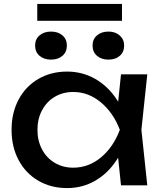

<svg xmlns="http://www.w3.org/2000/svg" viewBox="-20 -945 827 979"><path d="M575 -210 601 -283 575 -355 597 -566H731L701 -283L731 0H597ZM322 14Q240 14 175.5 -23.5Q111 -61 75 -128.5Q39 -196 39 -283Q39 -370 75 -437.5Q111 -505 175.5 -542.5Q240 -580 322 -580Q400 -580 465 -543Q530 -506 574.5 -439Q619 -372 637 -283Q618 -194 573.5 -127Q529 -60 464.5 -23Q400 14 322 14ZM353 -90Q432 -90 495 -142.5Q558 -195 591 -283Q558 -370 494.5 -423Q431 -476 353 -476Q301 -476 259.5 -451.5Q218 -427 194.5 -383Q171 -339 171 -283Q171 -227 194.5 -183Q218 -139 259.5 -114.5Q301 -90 353 -90ZM159 -713Q159 -745 181.5 -764.5Q204 -784 240 -784Q276 -784 298.5 -764.5Q321 -745 321 -713Q321 -680 298.5 -660.5Q276 -641 240 -641Q204 -641 181.5 -660.5Q159 -680 159 -713ZM452 -713Q452 -745 474.5 -764.5Q497 -784 533 -784Q568 -784 590.5 -764Q613 -744 613 -713Q613 -680 591 -660.5Q569 -641 533 -641Q497 -641 474.5 -660.5Q452 -680 452 -713ZM170 -925H602V-839H170Z"/></svg>

Font: Unbounded Variable
Style: Regular
Weight: 400
Designer: Luke Prowse, Jean-Baptiste Morizot, Fátima Lázaro, Florian Runge
Foundry: NaN
Version: Version 1.600;FEAKit 1.0